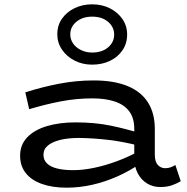

<svg xmlns="http://www.w3.org/2000/svg" viewBox="-20 -855 866 888"><path d="M721 10Q687 10 660 -6.5Q633 -23 617 -53.5Q601 -84 601 -125V-259Q601 -308 578.5 -339Q556 -370 512.5 -385Q469 -400 407 -400Q333 -400 260.5 -386Q188 -372 115 -350L97 -428Q176 -453 254.5 -468Q333 -483 413 -483Q507 -483 570 -457Q633 -431 664.5 -381Q696 -331 696 -259V-141Q696 -107 710 -92Q724 -77 744 -77Q758 -77 770 -81.5Q782 -86 791 -92L816 -17Q800 -7 776.5 1.5Q753 10 721 10ZM288 13Q223 13 174.5 -4Q126 -21 99.5 -54Q73 -87 73 -135Q73 -186 106.5 -220.5Q140 -255 198 -272Q256 -289 329 -289Q419 -289 491.5 -274Q564 -259 627 -239V-180Q555 -199 485.5 -207.5Q416 -216 345 -217Q295 -217 258.5 -208Q222 -199 201.5 -182Q181 -165 181 -139Q181 -115 197.5 -99Q214 -83 245 -75.5Q276 -68 318 -68Q363 -68 414 -78.5Q465 -89 519.5 -109Q574 -129 627 -158L625 -96Q577 -63 521.5 -38.5Q466 -14 407 -0.5Q348 13 288 13ZM406 -556Q362 -556 325.5 -574.5Q289 -593 267 -625Q245 -657 245 -696Q245 -738 267 -769Q289 -800 325.5 -817.5Q362 -835 406 -835Q452 -835 488.5 -816.5Q525 -798 546.5 -766.5Q568 -735 568 -695Q568 -654 546.5 -622.5Q525 -591 488.5 -573.5Q452 -556 406 -556ZM406 -612Q452 -612 480 -636Q508 -660 508 -695Q508 -730 480 -754Q452 -778 406 -778Q362 -778 333.5 -754.5Q305 -731 305 -696Q305 -673 318 -654Q331 -635 354.5 -623.5Q378 -612 406 -612Z"/></svg>

Font: BioRhyme SemiExpanded
Style: Regular
Weight: 400
Width: 6
Designer: Aoife Mooney
Foundry: Aoife Mooney Type
Version: Version 1.600;gftools[0.9.33]